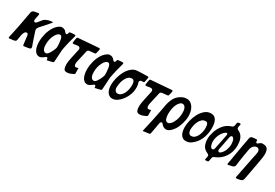

<svg xmlns="http://www.w3.org/2000/svg" viewBox="36 -1708 4244 2966"><g transform="rotate(30 2158.0 -225.0)"><path d="M458 -560Q458 -556 453 -546Q450 -542 447 -538.5Q444 -535 440 -530L304 -376Q296 -367 290.5 -354Q285 -341 285 -328Q285 -327 287 -319Q287 -317 289 -309Q291 -304 293 -297Q295 -290 298 -281Q315 -228 332.5 -176Q350 -124 369 -72Q372 -62 372 -51Q372 -33 338 -27Q330 -25 318 -23Q306 -21 293 -19Q265 -14 252 -14Q247 -14 245.5 -15Q244 -16 242 -18Q238 -23 237 -38L218 -190Q215 -201 209 -210Q203 -219 189 -219Q181 -219 175 -215.5Q169 -212 164 -208Q159 -203 155.5 -197.5Q152 -192 149 -187Q144 -176 140 -165Q136 -154 135 -146Q130 -123 126.5 -99Q123 -75 119 -52Q117 -36 109 -28.5Q101 -21 87 -17Q79 -15 71 -14Q63 -13 55 -11Q46 -10 37 -10Q28 -10 20 -8Q16 -8 8 -6Q6 -6 3.5 -5.5Q1 -5 -1 -5Q-8 -5 -11 -8.5Q-14 -12 -14 -16Q-14 -24 -13 -29Q-11 -45 -7 -60.5Q-3 -76 1 -91Q9 -130 17 -169Q25 -208 33 -246L83 -515Q86 -532 98 -543.5Q110 -555 127 -558Q135 -560 144.5 -561.5Q154 -563 165 -565Q176 -567 185 -568Q194 -569 201 -569Q213 -569 213 -559Q213 -549 210.5 -536Q208 -523 204 -507Q202 -499 200.5 -492Q199 -485 198 -477Q196 -469 195 -461.5Q194 -454 194 -447Q194 -437 200 -428Q206 -419 217 -419Q225 -419 231 -423Q237 -427 240 -429Q242 -431 243.5 -432.5Q245 -434 246 -436Q251 -441 251 -441Q265 -458 278 -474Q291 -490 305 -507Q316 -521 338 -532.5Q360 -544 378 -549Q385 -551 394.5 -553Q404 -555 415 -557Q440 -562 449 -562Q456 -562 458 -560Z M667 -3V-21Q667 -27 662 -36.5Q657 -46 646 -46Q644 -46 642 -45Q639 -45 632 -40Q631 -38 625 -34Q609 -21 585 -6.5Q561 8 541 8Q508 8 485 -10.5Q462 -29 448.5 -58Q435 -87 429 -122Q423 -157 423 -191Q423 -263 442 -336.5Q461 -410 499 -469Q509 -485 522.5 -501Q536 -517 551.5 -530.5Q567 -544 584 -553Q601 -562 618 -563Q650 -563 668.5 -552.5Q687 -542 707 -516Q709 -512 715 -508Q721 -504 727 -504Q735 -504 741 -512Q747 -520 748 -525Q750 -535 752 -540Q754 -546 755 -549Q758 -554 770.5 -556.5Q783 -559 798 -560Q813 -561 826.5 -561.5Q840 -562 846 -562Q857 -562 860 -558Q863 -554 863 -549Q863 -547 862.5 -543.5Q862 -540 860 -533Q858 -527 856.5 -520Q855 -513 853 -505Q838 -458 827 -410.5Q816 -363 806 -315L795 -258V-254L782 -43Q782 -30 768 -26Q760 -24 745.5 -20.5Q731 -17 714 -13Q706 -11 698.5 -9.5Q691 -8 684 -6Q669 -3 667 -3ZM600 -91Q613 -91 623 -98Q633 -105 640 -114Q648 -123 659.5 -142Q671 -161 681.5 -182.5Q692 -204 699.5 -225Q707 -246 707 -259Q707 -285 706 -311.5Q705 -338 700 -364Q699 -374 696.5 -388.5Q694 -403 688.5 -416.5Q683 -430 674.5 -439.5Q666 -449 652 -449Q640 -449 628.5 -442.5Q617 -436 606.5 -426Q596 -416 588.5 -404.5Q581 -393 576 -383Q554 -344 544 -300.5Q534 -257 534 -212Q534 -196 536 -175Q538 -154 545 -135.5Q552 -117 565 -104Q578 -91 600 -91Z M1154 -145 1156 -49Q1156 -38 1147 -33Q1120 -18 1089 -6.5Q1058 5 1029 5Q989 5 976 -23Q963 -51 963 -97Q963 -129 968.5 -162.5Q974 -196 981 -229L1016 -391Q1016 -393 1016.5 -396Q1017 -399 1017 -402Q1017 -419 1006 -428.5Q995 -438 981 -438Q960 -438 939 -433Q918 -428 897 -428Q882 -428 882 -443Q882 -455 887 -483Q889 -496 891.5 -508Q894 -520 896 -529Q898 -542 912 -544L1273 -572H1278Q1294 -572 1294 -557Q1294 -545 1288 -522Q1282 -496 1277 -481Q1275 -467 1261 -467L1165 -457Q1153 -455 1143.5 -447Q1134 -439 1132 -427L1086 -224Q1083 -213 1082 -201.5Q1081 -190 1081 -179Q1081 -164 1087.5 -149Q1094 -134 1112 -134Q1124 -134 1134.5 -137.5Q1145 -141 1154 -145Z M1522 -3V-21Q1522 -27 1517 -36.5Q1512 -46 1501 -46Q1499 -46 1497 -45Q1494 -45 1487 -40Q1486 -38 1480 -34Q1464 -21 1440 -6.5Q1416 8 1396 8Q1363 8 1340 -10.5Q1317 -29 1303.5 -58Q1290 -87 1284 -122Q1278 -157 1278 -191Q1278 -263 1297 -336.5Q1316 -410 1354 -469Q1364 -485 1377.5 -501Q1391 -517 1406.5 -530.5Q1422 -544 1439 -553Q1456 -562 1473 -563Q1505 -563 1523.5 -552.5Q1542 -542 1562 -516Q1564 -512 1570 -508Q1576 -504 1582 -504Q1590 -504 1596 -512Q1602 -520 1603 -525Q1605 -535 1607 -540Q1609 -546 1610 -549Q1613 -554 1625.5 -556.5Q1638 -559 1653 -560Q1668 -561 1681.5 -561.5Q1695 -562 1701 -562Q1712 -562 1715 -558Q1718 -554 1718 -549Q1718 -547 1717.5 -543.5Q1717 -540 1715 -533Q1713 -527 1711.5 -520Q1710 -513 1708 -505Q1693 -458 1682 -410.5Q1671 -363 1661 -315L1650 -258V-254L1637 -43Q1637 -30 1623 -26Q1615 -24 1600.5 -20.5Q1586 -17 1569 -13Q1561 -11 1553.5 -9.5Q1546 -8 1539 -6Q1524 -3 1522 -3ZM1455 -91Q1468 -91 1478 -98Q1488 -105 1495 -114Q1503 -123 1514.5 -142Q1526 -161 1536.5 -182.5Q1547 -204 1554.5 -225Q1562 -246 1562 -259Q1562 -285 1561 -311.5Q1560 -338 1555 -364Q1554 -374 1551.5 -388.5Q1549 -403 1543.5 -416.5Q1538 -430 1529.5 -439.5Q1521 -449 1507 -449Q1495 -449 1483.5 -442.5Q1472 -436 1461.5 -426Q1451 -416 1443.5 -404.5Q1436 -393 1431 -383Q1409 -344 1399 -300.5Q1389 -257 1389 -212Q1389 -196 1391 -175Q1393 -154 1400 -135.5Q1407 -117 1420 -104Q1433 -91 1455 -91Z M1838 5Q1806 5 1783.5 -10.5Q1761 -26 1746.5 -51Q1732 -76 1725.5 -107.5Q1719 -139 1719 -172Q1719 -228 1735.5 -295.5Q1752 -363 1783.5 -421.5Q1815 -480 1861.5 -520Q1908 -560 1967 -562Q2012 -564 2056 -566Q2100 -568 2144 -568Q2162 -568 2162 -553Q2162 -541 2156 -515Q2154 -503 2151.5 -492Q2149 -481 2147 -473Q2145 -463 2139.5 -460.5Q2134 -458 2120 -458H2106Q2091 -458 2078.5 -450.5Q2066 -443 2066 -426Q2066 -421 2067 -416.5Q2068 -412 2069 -409Q2079 -382 2080 -358Q2082 -346 2081.5 -333Q2081 -320 2081 -304Q2081 -260 2061.5 -206.5Q2042 -153 2008.5 -106Q1975 -59 1931 -27Q1887 5 1838 5ZM1869 -104Q1906 -104 1932 -127.5Q1958 -151 1974 -185Q1990 -219 1997 -257Q2004 -295 2004 -325Q2004 -338 2002.5 -354Q2001 -370 1996 -384Q1991 -398 1981 -407.5Q1971 -417 1953 -417Q1914 -417 1887.5 -391.5Q1861 -366 1844.5 -329.5Q1828 -293 1820.5 -252Q1813 -211 1813 -181V-167Q1813 -148 1829 -126Q1845 -104 1869 -104Z M2451 -145 2453 -49Q2453 -38 2444 -33Q2417 -18 2386 -6.5Q2355 5 2326 5Q2286 5 2273 -23Q2260 -51 2260 -97Q2260 -129 2265.5 -162.5Q2271 -196 2278 -229L2313 -391Q2313 -393 2313.5 -396Q2314 -399 2314 -402Q2314 -419 2303 -428.5Q2292 -438 2278 -438Q2257 -438 2236 -433Q2215 -428 2194 -428Q2179 -428 2179 -443Q2179 -455 2184 -483Q2186 -496 2188.5 -508Q2191 -520 2193 -529Q2195 -542 2209 -544L2570 -572H2575Q2591 -572 2591 -557Q2591 -545 2585 -522Q2579 -496 2574 -481Q2572 -467 2558 -467L2462 -457Q2450 -455 2440.5 -447Q2431 -439 2429 -427L2383 -224Q2380 -213 2379 -201.5Q2378 -190 2378 -179Q2378 -164 2384.5 -149Q2391 -134 2409 -134Q2421 -134 2431.5 -137.5Q2442 -141 2451 -145Z M2499 202Q2499 192 2505 171Q2527 77 2547 -15.5Q2567 -108 2585 -202Q2593 -242 2600 -286.5Q2607 -331 2620 -374Q2633 -416 2653 -452.5Q2673 -489 2705 -515Q2735 -540 2769 -555.5Q2803 -571 2841 -571Q2884 -571 2914 -550Q2944 -529 2963 -496.5Q2982 -464 2990.5 -425Q2999 -386 2999 -350Q2999 -319 2993.5 -284.5Q2988 -250 2978 -216Q2968 -182 2954.5 -150.5Q2941 -119 2924 -93Q2902 -59 2871 -31Q2840 -3 2804 2Q2782 2 2765.5 -4Q2749 -10 2732 -24Q2725 -31 2722 -35Q2720 -37 2718 -39.5Q2716 -42 2714 -44L2705 -53Q2697 -60 2689 -60Q2684 -60 2678 -56.5Q2672 -53 2667 -44Q2664 -36 2662 -27Q2660 -19 2659 -11Q2658 -3 2657 0Q2649 43 2642.5 86Q2636 129 2626 171Q2622 187 2606 188Q2589 190 2573 192Q2557 194 2540 196Q2534 197 2528 198Q2522 199 2517 200Q2505 202 2499 202ZM2769 -100Q2782 -100 2794 -107Q2806 -114 2816.5 -124Q2827 -134 2835 -146.5Q2843 -159 2849 -169Q2872 -210 2882.5 -254Q2893 -298 2893 -344Q2893 -361 2891 -383Q2889 -405 2881.5 -424.5Q2874 -444 2860.5 -457.5Q2847 -471 2824 -471Q2800 -471 2780 -450.5Q2760 -430 2749 -410Q2726 -368 2717 -320.5Q2708 -273 2708 -227Q2708 -212 2710 -190.5Q2712 -169 2718 -148.5Q2724 -128 2736 -114Q2748 -100 2769 -100Z M3152 5Q3118 5 3095 -10.5Q3072 -26 3058 -51Q3044 -76 3037.5 -109Q3031 -142 3031 -176Q3031 -229 3047 -295.5Q3063 -362 3094.5 -421.5Q3126 -481 3173 -521.5Q3220 -562 3281 -562Q3319 -562 3342.5 -545.5Q3366 -529 3380 -501Q3394 -473 3399 -438Q3404 -403 3404 -365Q3404 -265 3366 -175.5Q3328 -86 3249 -28Q3206 5 3152 5ZM3137 -138Q3142 -125 3153.5 -115Q3165 -105 3183 -105Q3220 -105 3245.5 -127.5Q3271 -150 3287 -183Q3303 -216 3310.5 -253.5Q3318 -291 3318 -320Q3318 -338 3315 -359Q3313 -382 3303 -399Q3293 -416 3267 -416Q3229 -416 3202.5 -391.5Q3176 -367 3159 -331Q3142 -295 3134.5 -255.5Q3127 -216 3127 -186Q3127 -175 3129 -162Q3131 -149 3137 -138Z M3555 95Q3555 90 3556.5 84.5Q3558 79 3560 71Q3561 67 3562 63Q3563 59 3564 55Q3566 45 3566 37Q3566 20 3557 12Q3548 4 3538 0Q3474 -27 3450.5 -77Q3427 -127 3427 -195Q3427 -228 3433.5 -261Q3440 -294 3451 -326Q3476 -404 3528 -464.5Q3580 -525 3660 -548Q3673 -552 3679.5 -560.5Q3686 -569 3689 -579Q3691 -585 3693 -597Q3694 -601 3694 -605Q3694 -609 3695 -614Q3697 -636 3703.5 -642Q3710 -648 3730 -651Q3734 -651 3737.5 -651.5Q3741 -652 3744 -652Q3758 -652 3758 -639Q3758 -634 3756.5 -628.5Q3755 -623 3753 -615L3750 -600Q3748 -588 3748 -582Q3748 -566 3756.5 -557.5Q3765 -549 3775 -545Q3807 -532 3827.5 -509Q3848 -486 3860 -457.5Q3872 -429 3876.5 -396.5Q3881 -364 3881 -332Q3881 -276 3865.5 -224.5Q3850 -173 3821.5 -130Q3793 -87 3751.5 -54Q3710 -21 3657 -1Q3648 2 3640 9Q3632 16 3630 29L3618 91Q3617 101 3605 105Q3593 109 3571 109Q3561 109 3558 105.5Q3555 102 3555 95ZM3570 -92Q3587 -92 3593.5 -105Q3600 -118 3601 -123Q3609 -161 3616.5 -198.5Q3624 -236 3632 -274Q3634 -280 3637.5 -299Q3641 -318 3645 -339Q3647 -350 3649 -360Q3651 -370 3653 -378Q3655 -390 3655 -392Q3656 -398 3656 -403Q3656 -408 3652.5 -415Q3649 -422 3638 -422Q3637 -422 3632.5 -420.5Q3628 -419 3623 -415Q3617 -411 3616 -411Q3593 -394 3574.5 -369Q3556 -344 3543.5 -315.5Q3531 -287 3524.5 -256.5Q3518 -226 3518 -199Q3518 -188 3520.5 -170Q3523 -152 3529 -134.5Q3535 -117 3545 -104.5Q3555 -92 3570 -92ZM3664 -119Q3667 -114 3672.5 -109Q3678 -104 3686 -104Q3695 -104 3703 -110L3712 -116Q3751 -151 3770 -202Q3789 -253 3789 -304Q3789 -324 3784 -354.5Q3779 -385 3762 -405Q3760 -407 3754.5 -412Q3749 -417 3739 -417Q3726 -417 3719 -408Q3712 -399 3709 -388Q3702 -356 3696.5 -324.5Q3691 -293 3685 -261L3662 -147Q3661 -143 3661 -135Q3661 -132 3661.5 -128Q3662 -124 3664 -119Z M3900 -3Q3889 -3 3889 -15Q3889 -23 3892 -39Q3894 -47 3895 -54Q3896 -61 3898 -67L3917 -180Q3932 -265 3946.5 -350.5Q3961 -436 3978 -521Q3985 -557 4020 -560Q4037 -562 4054 -564Q4071 -566 4088 -566Q4103 -566 4103 -555Q4103 -552 4102 -551Q4102 -547 4101 -545Q4101 -537 4105.5 -525.5Q4110 -514 4121 -514Q4131 -514 4142 -525Q4146 -527 4149.5 -530.5Q4153 -534 4158 -538Q4178 -555 4197 -555Q4200 -556 4203.5 -555.5Q4207 -555 4211 -555Q4270 -555 4292 -523Q4314 -491 4314 -430Q4314 -409 4311.5 -388Q4309 -367 4306 -347Q4295 -283 4283.5 -219Q4272 -155 4260 -91Q4252 -54 4246 -17Q4240 20 4232 57Q4223 94 4187 101Q4181 103 4171 105Q4161 107 4150 109Q4139 111 4130.5 112Q4122 113 4117 113Q4105 113 4105 101V93L4183 -300Q4185 -312 4188.5 -325.5Q4192 -339 4195 -353Q4198 -368 4200.5 -382.5Q4203 -397 4203 -411Q4203 -430 4191 -447Q4179 -464 4155 -464Q4136 -464 4121 -456Q4106 -448 4094.5 -436Q4083 -424 4075.5 -409Q4068 -394 4065 -379Q4054 -319 4044 -260Q4034 -201 4025 -141Q4023 -122 4021 -103Q4019 -84 4016 -65Q4010 -29 3975 -20Q3972 -19 3960.5 -16.5Q3949 -14 3935 -11Q3929 -9 3922.5 -8Q3916 -7 3911 -5Q3908 -5 3906 -4.5Q3904 -4 3902 -4Q3900 -3 3900 -3Z"/></g></svg>

Font: Bangerz
Style: Regular
Weight: 400
Designer: vernon adams
Foundry: Vernon Adams
Version: Version 2.10;February 7, 2025;FontCreator 13.0.0.2683 64-bit